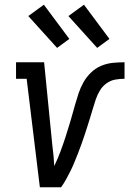

<svg xmlns="http://www.w3.org/2000/svg" viewBox="-20 -794 548 814"><path d="M149 0 93 -460H48V-530H167L202 -177Q205 -155 207 -133Q209 -111 210 -90Q225 -121 237 -153.5Q249 -186 259.5 -218.5Q270 -251 279.5 -283.5Q289 -316 298 -349Q305 -374 313 -398Q321 -422 333.5 -444.5Q346 -467 365.5 -486Q385 -505 409 -515Q433 -525 458 -527.5Q483 -530 508 -530V-460Q488 -460 468.5 -456.5Q449 -453 432 -441Q415 -429 404 -411Q393 -393 386.5 -374Q380 -355 374.5 -336Q369 -317 363 -298Q357 -279 351 -259.5Q345 -240 338.5 -221Q332 -202 325.5 -183.5Q319 -165 311.5 -146Q304 -127 296.5 -108.5Q289 -90 280 -71.5Q271 -53 261 -35Q251 -17 239 0ZM392 -591 270 -726 336 -774 444 -629ZM222 -591 100 -726 166 -774 274 -629Z"/></svg>

Font: Iosevka Slab
Style: Italic
Weight: 400
Italic angle: -9°
Monospace: yes
Designer: Belleve Invis
Foundry: Belleve Invis
Version: Version 11.1.0; ttfautohint (v1.8.3)